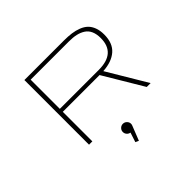

<svg xmlns="http://www.w3.org/2000/svg" viewBox="-210 -961 1470 1470"><g transform="rotate(-45 525.0 -225.5)"><path d="M849 0 658 -320H260V0H224V-700H651Q697.5 -700 734 -695Q770.5 -690 803 -677.2Q835.5 -664.5 857 -643.8Q878.5 -623 890.8 -590.2Q903 -557.5 903 -514Q903 -421 849 -373.8Q795 -326.5 699.5 -321L891 0ZM260 -668V-352H682Q865 -352 865 -514Q865 -557.5 851.5 -588Q838 -618.5 811.5 -635.8Q785 -653 751.5 -660.5Q718 -668 673 -668ZM565 114Q565 124.5 560.5 133.5L515 249L488.5 237L514 159Q497.5 156.5 486.5 144Q475.5 131.5 475.5 114Q475.5 96 488.8 83Q502 70 520 70Q538.5 70 551.8 83.2Q565 96.5 565 114Z"/></g></svg>

Font: League Mono Extended Thin
Style: Regular
Weight: 100
Width: 9
Designer: Tyler Finck
Foundry: The League of Moveable Type / Tyler Finck
Version: Version 2.210